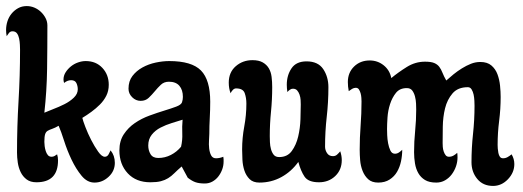

<svg xmlns="http://www.w3.org/2000/svg" viewBox="-21 -600 1721 632"><path d="M67 -580Q80 -580 92 -575Q104 -570 113.5 -561Q123 -552 129 -540.5Q135 -529 135 -516Q135 -444 134 -372.5Q133 -301 125 -229Q136 -234 154.5 -241Q173 -248 191 -257Q209 -266 222 -278.5Q235 -291 235 -306Q235 -317 230.5 -326.5Q226 -336 213 -336Q201 -336 190 -327Q188 -333 188 -338Q188 -351 195 -362Q202 -373 212.5 -381.5Q223 -390 236 -394.5Q249 -399 261 -399Q295 -399 316 -376.5Q337 -354 337 -321Q337 -301 329 -285Q321 -269 308 -256Q295 -243 280 -232Q265 -221 250 -212Q252 -203 260 -182Q268 -161 279 -139.5Q290 -118 302 -101Q314 -84 324 -84Q332 -84 336.5 -92Q341 -100 343 -105Q357 -88 357 -64Q357 -37 336.5 -18Q316 1 290 1Q266 1 247.5 -21.5Q229 -44 214.5 -74.5Q200 -105 190 -136.5Q180 -168 172 -186Q160 -179 151 -176Q142 -173 136 -169.5Q130 -166 127.5 -158Q125 -150 125 -133Q125 -127 126 -119Q127 -111 129.5 -103Q132 -95 136.5 -89.5Q141 -84 149 -84Q154 -84 158.5 -86.5Q163 -89 167 -92Q170 -83 170 -72Q170 0 99 0Q79 0 66.5 -9.5Q54 -19 47 -33.5Q40 -48 37.5 -65Q35 -82 35 -98Q35 -183 40 -267Q45 -351 45 -436Q45 -442 44.5 -452.5Q44 -463 42 -473Q40 -483 35 -490Q30 -497 20 -497Q13 -497 8.5 -491.5Q4 -486 1 -481Q0 -486 -0.5 -491Q-1 -496 -1 -501Q-1 -516 3.5 -530Q8 -544 17 -555Q26 -566 38.5 -573Q51 -580 67 -580Z M536 -399Q610 -399 640.5 -368Q671 -337 671 -265Q671 -239 669.5 -212Q668 -185 668 -159Q668 -151 667 -138Q666 -125 667.5 -111.5Q669 -98 674 -88.5Q679 -79 690 -79Q702 -79 714 -84Q715 -80 715 -76Q715 -72 715 -68Q715 -55 710.5 -42.5Q706 -30 698 -19.5Q690 -9 678.5 -2.5Q667 4 653 4Q635 4 623 0Q611 -4 597 -15Q592 -24 587 -33.5Q582 -43 577 -52Q563 -40 553 -30Q543 -20 532.5 -13.5Q522 -7 508.5 -3.5Q495 0 474 0Q427 0 399.5 -29.5Q372 -59 372 -105Q372 -136 386.5 -158Q401 -180 423 -195Q445 -210 471 -219.5Q497 -229 520 -236Q543 -243 559 -249Q575 -255 578 -263Q581 -272 581 -281Q581 -304 569.5 -317.5Q558 -331 535 -331Q519 -331 508.5 -321Q498 -311 488.5 -299.5Q479 -288 468.5 -278Q458 -268 442 -268Q426 -268 414 -280Q402 -292 402 -308Q402 -333 415 -350Q428 -367 448 -378Q468 -389 491.5 -394Q515 -399 536 -399ZM467 -121Q467 -105 474.5 -92.5Q482 -80 500 -80Q522 -80 541.5 -90Q561 -100 575 -117Q580 -139 579 -161Q578 -183 580 -206Q564 -201 544.5 -195Q525 -189 507.5 -180Q490 -171 478.5 -156.5Q467 -142 467 -121Z M810 -402Q831 -402 844 -394.5Q857 -387 864 -375Q871 -363 873 -347Q875 -331 875 -313Q875 -272 871 -232Q867 -192 867 -152Q867 -144 867.5 -132Q868 -120 871 -109Q874 -98 880 -90.5Q886 -83 898 -83Q925 -83 939.5 -103Q954 -123 960.5 -150.5Q967 -178 968 -207.5Q969 -237 969 -256Q969 -262 968.5 -271Q968 -280 965 -288.5Q962 -297 957 -302.5Q952 -308 943 -308Q938 -308 933 -304.5Q928 -301 925 -297Q924 -303 923.5 -309Q923 -315 923 -321Q923 -352 938.5 -375Q954 -398 988 -398Q1026 -398 1043 -372.5Q1060 -347 1060 -313Q1060 -264 1054.5 -215.5Q1049 -167 1049 -117Q1049 -106 1055.5 -96Q1062 -86 1075 -86Q1083 -86 1088.5 -91Q1094 -96 1099 -102Q1104 -87 1104 -73Q1104 -41 1082.5 -20.5Q1061 0 1029 0Q994 0 981.5 -18.5Q969 -37 961 -67Q938 -35 905 -17Q872 1 833 1Q812 1 800.5 -10.5Q789 -22 783.5 -38.5Q778 -55 777 -74Q776 -93 776 -108Q776 -146 783 -183.5Q790 -221 790 -259Q790 -278 784.5 -293.5Q779 -309 756 -309Q750 -309 745 -303.5Q740 -298 738 -293Q732 -309 732 -328Q732 -362 755 -382Q778 -402 810 -402Z M1267 -343Q1290 -362 1318 -379.5Q1346 -397 1378 -397Q1398 -397 1408.5 -392.5Q1419 -388 1425 -380Q1431 -372 1435.5 -360.5Q1440 -349 1448 -335Q1459 -345 1472 -355.5Q1485 -366 1499.5 -375Q1514 -384 1529 -390Q1544 -396 1560 -396Q1583 -396 1596.5 -384.5Q1610 -373 1616.5 -355.5Q1623 -338 1625 -318Q1627 -298 1627 -281Q1627 -241 1622 -202Q1617 -163 1617 -123Q1617 -118 1617.5 -111Q1618 -104 1619.5 -96.5Q1621 -89 1624.5 -84Q1628 -79 1635 -79Q1643 -79 1650 -83Q1657 -87 1663 -92Q1672 -77 1672 -60Q1672 -32 1651 -10Q1630 12 1602 12Q1569 12 1550 -11Q1531 -34 1531 -66Q1531 -113 1536 -159Q1541 -205 1541 -252Q1541 -258 1540.5 -268.5Q1540 -279 1538 -288.5Q1536 -298 1531.5 -305.5Q1527 -313 1519 -313Q1486 -313 1468.5 -292.5Q1451 -272 1444 -243.5Q1437 -215 1436.5 -183Q1436 -151 1436 -129Q1436 -124 1436.5 -116.5Q1437 -109 1439.5 -101.5Q1442 -94 1446 -89Q1450 -84 1457 -84Q1465 -84 1472 -88Q1479 -92 1484 -97Q1485 -92 1485 -82Q1485 -67 1480 -52.5Q1475 -38 1466 -26Q1457 -14 1444 -6.5Q1431 1 1415 1Q1392 1 1378 -7.5Q1364 -16 1356 -30Q1348 -44 1345 -62Q1342 -80 1342 -99Q1342 -134 1345.5 -169Q1349 -204 1349 -239Q1349 -247 1348.5 -259Q1348 -271 1345 -282.5Q1342 -294 1336 -302Q1330 -310 1318 -310Q1295 -310 1282.5 -294.5Q1270 -279 1263 -257.5Q1256 -236 1254.5 -213Q1253 -190 1253 -175Q1253 -169 1253.5 -155.5Q1254 -142 1256.5 -128.5Q1259 -115 1264 -104.5Q1269 -94 1279 -94Q1286 -94 1292 -98Q1298 -102 1303 -107Q1303 -88 1299 -69Q1295 -50 1286 -34.5Q1277 -19 1261.5 -9Q1246 1 1224 1Q1203 1 1191 -10Q1179 -21 1172.5 -37.5Q1166 -54 1164.5 -72.5Q1163 -91 1163 -107Q1163 -147 1166 -186.5Q1169 -226 1169 -266Q1169 -270 1168.5 -278Q1168 -286 1166 -293Q1164 -300 1160.5 -305.5Q1157 -311 1150 -311Q1144 -311 1138 -307.5Q1132 -304 1127 -300Q1124 -315 1124 -330Q1124 -361 1144.5 -381Q1165 -401 1196 -401Q1222 -401 1242 -385Q1262 -369 1267 -343Z"/></svg>

Font: Gloria
Style: Regular
Weight: 400
Designer: Peter Wiegel
Foundry: Peter Wiegel
Version: Version 1.000